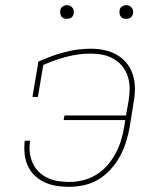

<svg xmlns="http://www.w3.org/2000/svg" viewBox="-20 -717 640 745"><path d="M248 8Q222 8 198 4Q174 0 152.5 -10Q131 -20 114 -36.5Q97 -53 87.5 -74.5Q78 -96 75.5 -120.5Q73 -145 76 -171H97Q93 -148 95.5 -126Q98 -104 106.5 -85Q115 -66 130 -51Q145 -36 164 -27Q183 -18 204.5 -14.5Q226 -11 249 -11Q275 -11 302 -17.5Q329 -24 353.5 -39Q378 -54 397 -76Q416 -98 429 -122.5Q442 -147 450 -173.5Q458 -200 462 -226L466 -251H227L230 -269H469L479 -326Q483 -351 483 -374.5Q483 -398 476 -420Q469 -442 455 -459.5Q441 -477 421 -488.5Q401 -500 378.5 -504.5Q356 -509 331 -509Q286 -509 239.5 -497Q193 -485 148 -465L127 -341H106L129 -478Q179 -501 230 -514.5Q281 -528 332 -528Q359 -528 385 -522.5Q411 -517 433 -504.5Q455 -492 471 -472.5Q487 -453 495 -428.5Q503 -404 503.5 -377Q504 -350 499 -323L483 -223Q478 -195 469 -166Q460 -137 445.5 -110.5Q431 -84 410 -60.5Q389 -37 362.5 -21Q336 -5 306 1.5Q276 8 248 8ZM469 -644Q463 -644 457.5 -646Q452 -648 448.5 -653Q445 -658 444 -664Q443 -670 444 -676Q444 -681 446.5 -685Q449 -689 453 -691.5Q457 -694 461 -695.5Q465 -697 470 -697Q476 -697 481.5 -694.5Q487 -692 491 -687Q495 -682 496 -676Q497 -670 496 -664Q495 -659 492.5 -655Q490 -651 486.5 -648.5Q483 -646 478.5 -645Q474 -644 469 -644ZM239 -644Q233 -644 227.5 -646Q222 -648 218.5 -653Q215 -658 214 -664Q213 -670 214 -676Q214 -681 216.5 -685Q219 -689 223 -691.5Q227 -694 231 -695.5Q235 -697 240 -697Q246 -697 251.5 -694.5Q257 -692 261 -687Q265 -682 266 -676Q267 -670 266 -664Q265 -659 262.5 -655Q260 -651 256.5 -648.5Q253 -646 248.5 -645Q244 -644 239 -644Z"/></svg>

Font: Iosevka Etoile Thin
Style: Italic
Weight: 100
Italic angle: -9°
Designer: Belleve Invis
Foundry: Belleve Invis
Version: Version 22.1.2; ttfautohint (v1.8.4)